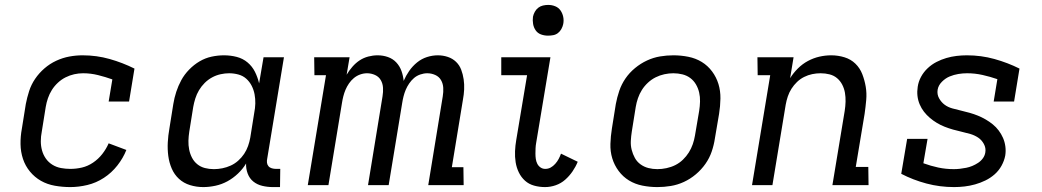

<svg xmlns="http://www.w3.org/2000/svg" viewBox="-20 -753 4240 781"><path d="M266 8Q234 8 203 2.5Q172 -3 146.5 -17.5Q121 -32 102 -55Q83 -78 73.5 -106.5Q64 -135 63.5 -166.5Q63 -198 69 -230L85 -330Q90 -356 98.5 -382.5Q107 -409 123 -432.5Q139 -456 161 -475Q183 -494 209 -506Q235 -518 262 -523Q289 -528 316 -528Q373 -528 426 -513Q479 -498 527 -474L505 -340H422L437 -430Q409 -440 379 -447.5Q349 -455 318 -455Q300 -455 282 -451Q264 -447 247 -438.5Q230 -430 215.5 -416.5Q201 -403 191 -387Q181 -371 175 -353.5Q169 -336 166 -318L150 -218Q146 -198 146 -178.5Q146 -159 151 -141Q156 -123 166.5 -108Q177 -93 193 -83Q209 -73 228 -69.5Q247 -66 266 -66Q290 -66 313.5 -71.5Q337 -77 358.5 -91.5Q380 -106 396 -126.5Q412 -147 422 -170L494 -143Q481 -110 457.5 -80Q434 -50 402.5 -29.5Q371 -9 335.5 -0.5Q300 8 266 8Z M807 8Q779 8 753 0Q727 -8 708 -25.5Q689 -43 678.5 -67.5Q668 -92 664.5 -119Q661 -146 662.5 -174Q664 -202 669 -230L685 -330Q689 -355 697 -379.5Q705 -404 717.5 -427Q730 -450 749.5 -470Q769 -490 792 -503.5Q815 -517 840.5 -522.5Q866 -528 891 -528Q918 -528 943 -521.5Q968 -515 987 -499Q1006 -483 1017 -461Q1028 -439 1034 -414L1052 -520H1135L1067 -108Q1065 -99 1066 -91Q1067 -83 1072 -77Q1077 -71 1085.5 -68.5Q1094 -66 1103 -66H1120L1119 8H1090Q1068 8 1047 3Q1026 -2 1010.5 -14.5Q995 -27 987.5 -47Q980 -67 981 -88Q968 -66 948 -47Q928 -28 905 -15.5Q882 -3 856.5 2.5Q831 8 807 8ZM850 -65Q867 -65 884.5 -68.5Q902 -72 918.5 -79.5Q935 -87 949 -99.5Q963 -112 973 -127Q983 -142 989 -159Q995 -176 998 -193L1014 -293Q1018 -313 1018.5 -332Q1019 -351 1015.5 -369.5Q1012 -388 1003.5 -404.5Q995 -421 981.5 -433Q968 -445 949.5 -450Q931 -455 912 -455Q895 -455 877 -451Q859 -447 842.5 -438Q826 -429 812.5 -415.5Q799 -402 789.5 -386Q780 -370 774.5 -352.5Q769 -335 766 -318L750 -218Q747 -199 746.5 -180.5Q746 -162 749.5 -144.5Q753 -127 761 -111.5Q769 -96 782.5 -85Q796 -74 813.5 -69.5Q831 -65 850 -65Z M1232 0 1306 -447H1259L1258 -520H1402L1390 -449Q1400 -466 1413.5 -481.5Q1427 -497 1443 -507.5Q1459 -518 1478 -523Q1497 -528 1516 -528Q1538 -528 1558 -521Q1578 -514 1592 -499Q1606 -484 1613 -464.5Q1620 -445 1622 -424Q1631 -445 1644.5 -464.5Q1658 -484 1676.5 -499Q1695 -514 1717 -521Q1739 -528 1761 -528Q1782 -528 1801.5 -521.5Q1821 -515 1835 -501.5Q1849 -488 1856 -469.5Q1863 -451 1866 -430.5Q1869 -410 1868 -389Q1867 -368 1863 -347L1818 -73H1865L1866 0H1722L1781 -361Q1784 -379 1783 -396Q1782 -413 1774 -427Q1766 -441 1750.5 -448Q1735 -455 1718 -455Q1704 -455 1689.5 -450Q1675 -445 1664 -435.5Q1653 -426 1644.5 -413.5Q1636 -401 1630.5 -388Q1625 -375 1621.5 -361Q1618 -347 1616 -334L1561 0H1477L1536 -361Q1539 -379 1538 -396Q1537 -413 1529 -427Q1521 -441 1505.5 -448Q1490 -455 1473 -455Q1459 -455 1445 -450Q1431 -445 1419.5 -435.5Q1408 -426 1399.5 -413.5Q1391 -401 1385.5 -388Q1380 -375 1376.5 -361Q1373 -347 1371 -334L1316 0Z M2197 8Q2174 8 2152.5 2Q2131 -4 2115.5 -18Q2100 -32 2090.5 -51.5Q2081 -71 2077.5 -93Q2074 -115 2075 -138Q2076 -161 2080 -184L2124 -447H2019V-520H2219L2161 -172Q2159 -161 2158.5 -150Q2158 -139 2158 -128Q2158 -117 2159.5 -106.5Q2161 -96 2165.5 -87Q2170 -78 2178.5 -72Q2187 -66 2198 -66Q2210 -66 2220 -71.5Q2230 -77 2238.5 -86.5Q2247 -96 2252.5 -106.5Q2258 -117 2262 -128L2330 -95Q2322 -75 2309 -56Q2296 -37 2279 -22Q2262 -7 2240.5 0.5Q2219 8 2197 8ZM2209 -608Q2194 -608 2180.5 -613Q2167 -618 2159 -629.5Q2151 -641 2148.5 -655.5Q2146 -670 2148 -685Q2150 -695 2155.5 -705Q2161 -715 2169.5 -721.5Q2178 -728 2188.5 -730.5Q2199 -733 2210 -733Q2225 -733 2238.5 -727.5Q2252 -722 2260 -710.5Q2268 -699 2271 -684.5Q2274 -670 2271 -655Q2269 -645 2263.5 -635Q2258 -625 2249.5 -618.5Q2241 -612 2230.5 -610Q2220 -608 2209 -608Z M2654 8Q2623 8 2593 2Q2563 -4 2538.5 -19Q2514 -34 2496.5 -57.5Q2479 -81 2470.5 -109Q2462 -137 2463 -168Q2464 -199 2469 -230L2485 -330Q2490 -357 2499 -383.5Q2508 -410 2524 -433.5Q2540 -457 2563 -476Q2586 -495 2612 -507Q2638 -519 2665 -523.5Q2692 -528 2719 -528Q2750 -528 2780 -522Q2810 -516 2834.5 -501Q2859 -486 2876.5 -462.5Q2894 -439 2902.5 -411Q2911 -383 2910.5 -352Q2910 -321 2905 -290L2888 -190Q2884 -163 2875 -136.5Q2866 -110 2849.5 -86.5Q2833 -63 2810.5 -44Q2788 -25 2762 -13Q2736 -1 2708.5 3.5Q2681 8 2654 8ZM2654 -65Q2672 -65 2691 -69Q2710 -73 2727 -81.5Q2744 -90 2758 -103.5Q2772 -117 2782 -133Q2792 -149 2798 -166.5Q2804 -184 2807 -202L2824 -302Q2827 -321 2827.5 -340Q2828 -359 2824 -376.5Q2820 -394 2811 -409.5Q2802 -425 2788 -435.5Q2774 -446 2756 -450.5Q2738 -455 2719 -455Q2701 -455 2682.5 -451Q2664 -447 2647 -438.5Q2630 -430 2615.5 -416.5Q2601 -403 2591 -387Q2581 -371 2575 -353.5Q2569 -336 2566 -318L2550 -218Q2547 -199 2546 -180Q2545 -161 2549.5 -143.5Q2554 -126 2562.5 -110.5Q2571 -95 2585.5 -84.5Q2600 -74 2617.5 -69.5Q2635 -65 2654 -65Z M3039 0 3113 -447H3062L3061 -520H3208L3194 -435Q3207 -456 3225.5 -474.5Q3244 -493 3266.5 -505Q3289 -517 3313 -522.5Q3337 -528 3361 -528Q3389 -528 3415 -520Q3441 -512 3459.5 -494Q3478 -476 3487.5 -451.5Q3497 -427 3501.5 -400.5Q3506 -374 3503.5 -346Q3501 -318 3497 -290L3461 -74H3512L3513 0H3366L3416 -302Q3419 -321 3419.5 -339.5Q3420 -358 3417 -375.5Q3414 -393 3406 -408.5Q3398 -424 3385 -435Q3372 -446 3354.5 -450.5Q3337 -455 3318 -455Q3301 -455 3284 -451.5Q3267 -448 3251 -440Q3235 -432 3222 -419.5Q3209 -407 3199.5 -392Q3190 -377 3184.5 -360.5Q3179 -344 3176 -327L3122 0Z M3861 8Q3803 8 3748.5 -6.5Q3694 -21 3646 -46L3670 -188H3753L3736 -89Q3766 -78 3796.5 -71.5Q3827 -65 3860 -65Q3872 -65 3885 -66.5Q3898 -68 3910.5 -70.5Q3923 -73 3935 -78Q3947 -83 3958.5 -90.5Q3970 -98 3978 -109Q3986 -120 3988 -133Q3991 -151 3982 -167.5Q3973 -184 3958.5 -193.5Q3944 -203 3927 -208Q3910 -213 3892 -217Q3874 -221 3856.5 -226Q3839 -231 3822.5 -237.5Q3806 -244 3791 -253Q3776 -262 3762.5 -273.5Q3749 -285 3738.5 -298.5Q3728 -312 3721 -328.5Q3714 -345 3712 -363Q3710 -381 3713 -400Q3716 -421 3726.5 -440.5Q3737 -460 3753.5 -475.5Q3770 -491 3789.5 -501Q3809 -511 3829.5 -517Q3850 -523 3871 -525.5Q3892 -528 3913 -528Q3971 -528 4025 -513Q4079 -498 4127 -474L4105 -340H4022L4037 -431Q4008 -441 3977 -448Q3946 -455 3914 -455Q3896 -455 3878 -452Q3860 -449 3843 -442Q3826 -435 3811.5 -420.5Q3797 -406 3794 -388Q3791 -369 3800 -353Q3809 -337 3822.5 -327Q3836 -317 3854 -312Q3872 -307 3889.5 -303Q3907 -299 3924.5 -294Q3942 -289 3958 -282.5Q3974 -276 3989.5 -267Q4005 -258 4018.5 -247Q4032 -236 4042.5 -222Q4053 -208 4060 -192Q4067 -176 4069.5 -157.5Q4072 -139 4069 -120Q4065 -99 4054 -79Q4043 -59 4026 -44Q4009 -29 3988.5 -19Q3968 -9 3946.5 -3Q3925 3 3903.5 5.5Q3882 8 3861 8Z"/></svg>

Font: Iosevka Etoile
Style: Italic
Weight: 400
Italic angle: -9°
Designer: Belleve Invis
Foundry: Belleve Invis
Version: Version 22.1.2; ttfautohint (v1.8.4)